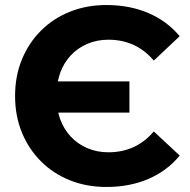

<svg xmlns="http://www.w3.org/2000/svg" viewBox="-20 -732 755 764"><path d="M495 -408V-284H212Q215 -271 219 -259Q234 -218 261.5 -188.5Q289 -159 327.5 -142.5Q366 -126 411 -126Q466 -126 511 -146.5Q556 -167 592 -209L695 -113Q645 -52 570.5 -20Q496 12 403 12Q325 12 258.5 -14.5Q192 -41 143 -90Q94 -139 67 -205Q40 -271 40 -350Q40 -429 67 -495Q94 -561 143 -610Q192 -659 258.5 -685.5Q325 -712 403 -712Q496 -712 570.5 -680Q645 -648 695 -588L592 -491Q556 -533 511 -553.5Q466 -574 411 -574Q366 -574 327.5 -557.5Q289 -541 261.5 -511.5Q234 -482 219 -441Q214 -425 210 -408Z"/></svg>

Font: Montserrat Z
Style: Bold
Weight: 700
Designer: Julieta Ulanovsky
Foundry: Julieta Ulanovsky
Version: Version 8.000